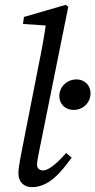

<svg xmlns="http://www.w3.org/2000/svg" viewBox="-20 -760 394 793"><path d="M112 13C183 13 233 -50 276 -109L253 -128C213 -82 179 -56 158 -56C145 -56 133 -64 133 -79C133 -89 136 -110 142 -137L262 -732L251 -740L79 -690L75 -661L192 -653L173 -684C164 -615 151 -547 137 -478L65 -112C59 -77 56 -59 56 -45C56 -6 81 13 112 13ZM284 -306C322 -306 354 -335 354 -375C354 -406 331 -432 296 -432C258 -432 225 -403 225 -363C225 -330 250 -306 284 -306Z"/></svg>

Font: Source Serif 4 Variable
Style: Italic
Weight: 400
Italic angle: -12°
Designer: Frank Grießhammer
Foundry: Adobe Systems Incorporated
Version: Version 4.004;hotconv 1.0.116;makeotfexe 2.5.65601